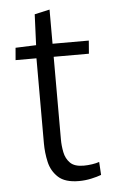

<svg xmlns="http://www.w3.org/2000/svg" viewBox="-50 -686 442 733"><g transform="rotate(-5 171.0 -320.0)"><path d="M223 11Q170 11 144 -13Q118 -37 110 -72.5Q102 -108 102 -144V-470H22L26 -517L105 -520L110 -638L168 -651V-520H307L303 -470H168V-153Q168 -129 173 -104Q178 -79 194.5 -62.5Q211 -46 246 -46Q262 -46 278.5 -48.5Q295 -51 306 -55L309 -5Q293 1 270 6Q247 11 223 11Z"/></g></svg>

Font: Murecho Light
Style: Regular
Weight: 300
Designer: Neil Summerour
Foundry: Positype
Version: Version 1.010; ttfautohint (v1.8.3)